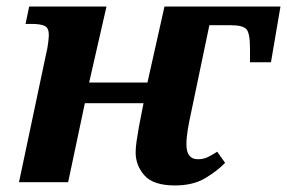

<svg xmlns="http://www.w3.org/2000/svg" viewBox="-20 -556 876 586"><path d="M514 10Q448 10 421 -20.5Q394 -51 394 -91Q394 -106 397 -126Q400 -146 404 -169L418 -241H239L188 0H38L120 -388Q125 -408 127 -425Q129 -442 129 -450Q129 -470 117 -476.5Q105 -483 76 -483H58L69 -536H305L252 -304H430L482 -536H836L807 -366H743V-409Q743 -456 731.5 -467.5Q720 -479 685 -479H619L563 -211Q557 -184 553 -160Q549 -136 549 -115Q549 -70 584 -70Q600 -70 613 -76Q626 -82 643 -93L667 -59Q643 -34 606 -12Q569 10 514 10Z"/></svg>

Font: Noto Serif
Style: Bold Italic
Weight: 700
Italic angle: -12°
Designer: Monotype Design Team
Foundry: Monotype Imaging Inc.
Version: Version 2.013